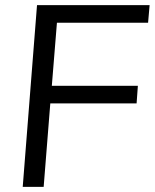

<svg xmlns="http://www.w3.org/2000/svg" viewBox="-20 -732 606 752"><path d="M560 -643H203L183 -396H520L515 -327H177L151 0H69L125 -712H566Z"/></svg>

Font: PRinguin Sans
Style: Italic
Weight: 400
Designer: Vernon Adams
Foundry: Vernon Adams
Version: ""